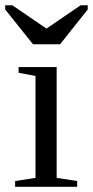

<svg xmlns="http://www.w3.org/2000/svg" viewBox="-37 -716 356 736"><path d="M180.2 -34.2 258.8 -22V0H21V-22L99.1 -34.2V-424.8L34.2 -437V-459H180.2ZM10.3 -695.8 141.1 -606.4 272 -695.8H299.3V-679.7L193.4 -546.4H89.4L-17.1 -679.7V-695.8Z"/></svg>

Font: Times New Roman
Style: Regular
Weight: 400
Designer: Steve Matteson
Foundry: Ascender Corporation
Version: Version 2.00.3